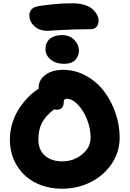

<svg xmlns="http://www.w3.org/2000/svg" viewBox="-20 -1165 786 1165"><path d="M268.1 -978Q218.3 -978 188.2 -1006.3Q158.2 -1034.7 158.2 -1070.8Q158.2 -1094.2 172.6 -1109.6Q187 -1125 227.1 -1129.9Q328.6 -1145 421.9 -1145Q462.9 -1145 494.6 -1134.5Q526.4 -1124 543.7 -1107.4Q561 -1090.8 569.6 -1073.5Q578.1 -1056.2 578.1 -1040Q578.1 -1016.6 565.4 -1002.2Q552.7 -987.8 530.8 -987.8Q432.1 -987.8 351.3 -982.9Q270.5 -978 268.1 -978ZM369.1 -777.8Q318.8 -777.8 287.4 -803.7Q255.9 -829.6 255.9 -867.2Q255.9 -907.7 283.4 -929.9Q311 -952.1 356 -952.1Q402.3 -952.1 430.7 -922.9Q459 -893.6 459 -858.9Q459 -825.7 437 -801.8Q415 -777.8 369.1 -777.8ZM356.9 -20Q267.6 -20 196 -55.9Q124.5 -91.8 82.3 -160.6Q40 -229.5 40 -319.8Q40 -372.1 56.4 -422.4Q72.8 -472.7 99.1 -511.2Q125.5 -549.8 155 -579.1Q184.6 -608.4 214.8 -627V-636.2Q214.8 -679.7 255.1 -710.4Q295.4 -741.2 363.8 -741.2Q436.5 -741.2 501.2 -705.8Q565.9 -670.4 610.4 -612.5Q654.8 -554.7 680.4 -480.7Q706.1 -406.7 706.1 -330.1Q706.1 -243.7 658.4 -172.1Q610.8 -100.6 530.8 -60.3Q450.7 -20 356.9 -20ZM212.9 -319.8Q212.9 -254.4 252.9 -220.2Q293 -186 356.9 -186Q427.2 -186 478.5 -228.3Q529.8 -270.5 529.8 -330.1Q529.8 -384.3 508.3 -439.5Q486.8 -494.6 452.4 -530.3Q418 -565.9 383.8 -565.9Q366.2 -565.9 366.2 -542Q366.2 -521.5 355 -510.3Q343.8 -499 324.2 -499Q318.8 -499 307.1 -501Q253.4 -458.5 233.2 -417Q212.9 -375.5 212.9 -319.8Z"/></svg>

Font: Shantell Sans Bouncy
Style: Regular
Weight: 800
Designer: Stephen Nixon, Anya Danilova, Shantell Martin
Foundry: Arrow Type
Version: Version 1.006;[9816181b4]